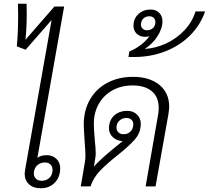

<svg xmlns="http://www.w3.org/2000/svg" viewBox="-20 -997 1117 1027"><path d="M302 -97Q302 -50 273 -20Q244 10 198 10Q158 10 135 -11.5Q112 -33 112 -68Q112 -73 114 -87L256 -890L117 -731L70 -749Q77 -823 77 -916L76 -977H122Q123 -962 123 -929Q123 -844 116 -784L271 -962H323L180 -153Q200 -167 229 -167Q261 -167 281.5 -147.5Q302 -128 302 -97ZM261 -88Q261 -106 250 -117Q239 -128 220 -128Q195 -128 178 -111.5Q161 -95 161 -69Q161 -52 172.5 -41Q184 -30 202 -30Q228 -30 244.5 -46Q261 -62 261 -88Z M885 -426Q885 -415 881 -387L812 0H759L825 -380Q829 -399 829 -419Q829 -478 792 -509Q755 -540 690 -540Q629 -540 582 -514Q535 -488 508.5 -441.5Q482 -395 482 -336Q482 -315 484 -287.5Q486 -260 487 -248Q492 -205 492 -175Q492 -157 482 -105Q514 -145 636 -242Q605 -244 584 -263Q563 -282 563 -310Q563 -353 590 -378.5Q617 -404 661 -404Q692 -404 712.5 -384.5Q733 -365 733 -335Q733 -288 702 -252Q671 -216 608 -166Q549 -119 514.5 -83Q480 -47 464 0H412L435 -135Q437 -151 437 -165Q437 -183 433 -237Q428 -312 428 -331Q428 -407 461.5 -465Q495 -523 555 -554.5Q615 -586 691 -586Q780 -586 832.5 -543Q885 -500 885 -426ZM641 -279Q664 -279 678.5 -294Q693 -309 693 -333Q693 -347 683 -356.5Q673 -366 657 -366Q634 -366 618.5 -351.5Q603 -337 603 -315Q603 -299 613.5 -289Q624 -279 641 -279Z M1077 -936Q1052 -863 996.5 -807.5Q941 -752 863.5 -722Q786 -692 695 -692H667L672 -722Q705 -735 733.5 -757Q762 -779 779 -803Q767 -800 757 -800Q729 -800 711.5 -816.5Q694 -833 694 -859Q694 -897 720 -921.5Q746 -946 786 -946Q814 -946 831.5 -928.5Q849 -911 849 -883Q849 -845 822.5 -803.5Q796 -762 754 -735Q814 -739 869.5 -765Q925 -791 966.5 -835Q1008 -879 1026 -936ZM766 -835Q786 -835 798.5 -847Q811 -859 811 -879Q811 -893 802 -901.5Q793 -910 779 -910Q759 -910 746.5 -897.5Q734 -885 734 -865Q734 -852 743 -843.5Q752 -835 766 -835Z"/></svg>

Font: Sarabun ExtraLight
Style: Italic
Weight: 275
Italic angle: -10°
Designer: Suppakit Chalermlarp | Katatrad Co.,Ltd.
Foundry: Cadson Demak Co.,Ltd.
Version: Version 1.000; ttfautohint (v1.6)